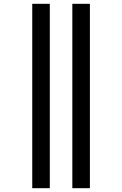

<svg xmlns="http://www.w3.org/2000/svg" viewBox="-20 -843 640 1006"><path d="M359 143V-823H451V143ZM149 143V-823H241V143Z"/></svg>

Font: Iosevka Slab Medium Extended
Style: Regular
Weight: 500
Width: 7
Monospace: yes
Designer: Belleve Invis
Foundry: Belleve Invis
Version: Version 11.1.1; ttfautohint (v1.8.3)